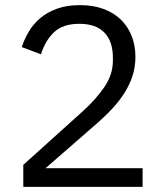

<svg xmlns="http://www.w3.org/2000/svg" viewBox="-20 -730 640 750"><path d="M537 0H71V-86L304 -296Q355 -342 388 -390.5Q421 -439 421 -493V-505Q421 -568 388 -602.5Q355 -637 290 -637Q226 -637 191.5 -604.5Q157 -572 140 -518L65 -546Q75 -577 92.5 -606.5Q110 -636 137 -659Q164 -682 202.5 -696Q241 -710 292 -710Q344 -710 384.5 -695Q425 -680 452.5 -653Q480 -626 494.5 -589Q509 -552 509 -508Q509 -468 497.5 -433Q486 -398 465.5 -366Q445 -334 416.5 -303.5Q388 -273 353 -243L158 -73H537Z"/></svg>

Font: PlemolJP35 Console
Style: Regular
Weight: 400
Version: v2.0.3; ttfautohint (v1.8.4.7-5d5b-dirty) -l 6 -r 45 -G 200 